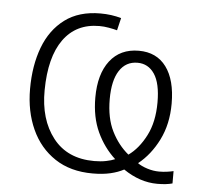

<svg xmlns="http://www.w3.org/2000/svg" viewBox="-45 -588 695 660"><g transform="rotate(5 302.5 -258.0)"><path d="M275.9 -540.5Q314 -540.5 347.7 -530.8L337.4 -487.8Q325.2 -491.2 308.6 -494.1Q292 -497.1 275.9 -497.1Q195.8 -497.1 152.1 -436.3Q108.4 -375.5 107.4 -261.2Q106.4 -160.2 156 -96.7Q205.6 -33.2 298.3 -33.2Q320.8 -33.2 339.1 -36.9Q357.4 -40.5 369.6 -45.9Q330.1 -82 306.6 -132.8Q283.2 -183.6 283.2 -251Q283.2 -332 318.8 -378.2Q354.5 -424.3 418.5 -424.3Q480 -424.3 513.2 -379.4Q546.4 -334.5 546.4 -252.9Q546.4 -182.1 519 -127.4Q491.7 -72.8 449.2 -39.1Q461.9 -29.8 482.7 -23.2Q503.4 -16.6 523.4 -16.6Q537.6 -16.6 550 -18.3Q562.5 -20 573.2 -22.5V20Q552.7 25.9 521 25.9Q460.9 25.9 403.8 -13.2Q383.8 -2.4 357.4 3.7Q331.1 9.8 296.4 9.8Q219.7 9.8 166.3 -25.6Q112.8 -61 85 -122.3Q57.1 -183.6 57.1 -261.2Q57.1 -341.8 80.8 -404.8Q104.5 -467.8 153.1 -504.2Q201.7 -540.5 275.9 -540.5ZM417.5 -382.8Q377.4 -382.8 355.2 -348.6Q333 -314.5 333 -250Q333 -184.6 355.5 -139.6Q377.9 -94.7 413.6 -65.4Q448.7 -90.3 473.1 -137.7Q497.6 -185.1 497.6 -252.9Q497.6 -318.8 476.1 -350.8Q454.6 -382.8 417.5 -382.8Z"/></g></svg>

Font: Open Sans Light
Style: Regular
Weight: 300
Designer: Monotype Design Team
Foundry: Monotype Imaging Inc.
Version: Version 3.000; ttfautohint (v1.8.4)